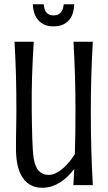

<svg xmlns="http://www.w3.org/2000/svg" viewBox="-20 -866 503 898"><path d="M128.4 -349.6Q128.9 -314 129.4 -281.5Q129.9 -249 130.9 -220.5Q131.8 -191.9 133.3 -168.5Q134.8 -145 137.2 -127.9Q143.6 -85.4 161.6 -66.7Q179.7 -47.9 208 -47.9Q224.1 -47.9 241.2 -56.2Q258.3 -64.5 274.2 -78.1Q290 -91.8 304.4 -109.4Q318.8 -127 330.1 -145.5Q333 -242.2 333 -341.3Q333 -386.7 332.5 -427.7Q332 -468.8 330.8 -508.3Q329.6 -547.9 327.9 -587.6Q326.2 -627.4 323.7 -670.9H414.1Q411.6 -627.4 409.9 -587.6Q408.2 -547.9 407 -508.3Q405.8 -468.8 405.3 -427.7Q404.8 -386.7 404.8 -341.3Q404.8 -295.9 405.3 -253.2Q405.8 -210.4 407 -168.7Q408.2 -127 409.9 -85.2Q411.6 -43.5 414.1 0H323.2Q324.2 -19 325.2 -37.8Q326.2 -56.6 327.1 -75.2Q313 -57.6 297.1 -41.7Q281.2 -25.9 262.7 -13.9Q244.1 -2 222.9 5.1Q201.7 12.2 176.8 12.2Q118.7 12.2 86.7 -33.9Q54.7 -80.1 54.7 -171.4Q54.7 -193.8 54.9 -219.5Q55.2 -245.1 55.7 -269.8Q56.2 -294.4 56.4 -315.4Q56.6 -336.4 56.6 -349.6Q56.6 -395 56.2 -434.6Q55.7 -474.1 54.7 -512.2Q53.7 -550.3 52 -588.9Q50.3 -627.4 47.9 -670.9H137.7Q135.3 -627.4 133.3 -588.9Q131.3 -550.3 130.1 -512.2Q128.9 -474.1 128.4 -434.6Q127.9 -395 128.4 -349.6ZM327.1 -846.2Q326.7 -828.1 322 -809.6Q317.4 -791 306.2 -776.1Q294.9 -761.2 276.6 -752Q258.3 -742.7 230.5 -742.7Q203.1 -742.7 184.8 -752Q166.5 -761.2 155.3 -776.1Q144 -791 138.9 -809.6Q133.8 -828.1 133.3 -846.2H184.1Q185.1 -837.4 187.3 -828.1Q189.5 -818.8 194.3 -811.3Q199.2 -803.7 207.8 -798.8Q216.3 -793.9 230.5 -793.9Q244.6 -793.9 253.4 -798.8Q262.2 -803.7 267.3 -811.3Q272.5 -818.8 274.9 -828.1Q277.3 -837.4 278.3 -846.2H327.1Z"/></svg>

Font: Crushed
Style: Regular
Weight: 400
Width: 3
Designer: Astigmatic (AOETI)
Foundry: Astigmatic (AOETI)
Version: Version 001.001